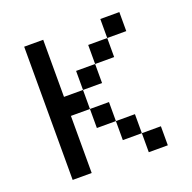

<svg xmlns="http://www.w3.org/2000/svg" viewBox="-124 -824 948 948"><g transform="rotate(-20 350.0 -350.0)"><path d="M300 -400H200V-700H100V0H200V-300H300ZM300 -200H400V-300H300ZM300 -400H400V-500H300ZM400 -100H500V-200H400ZM400 -500H500V-600H400ZM500 0H600V-100H500ZM500 -600H600V-700H500Z"/></g></svg>

Font: FT88
Style: Regular
Weight: 400
Designer: Ange Degheest & Mandy Elbé
Foundry: Velvetyne Type Foundry
Version: Version 1.000;FEAKit 1.0